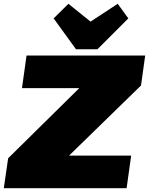

<svg xmlns="http://www.w3.org/2000/svg" viewBox="-43 -993 786 1013"><path d="M0 -158 505 -656 621 -528H73L97 -700H723L701 -542L190 -44L74 -172H649L625 0H-23ZM634 -896 471 -733H358L240 -896L318 -973L503 -824H351L578 -973Z"/></svg>

Font: Pathway Extreme 28pt Black
Style: Italic
Weight: 900
Italic angle: -8°
Designer: Eduardo Rodriguez Tunni
Foundry: Eduardo Rodriguez Tunni
Version: Version 1.001;gftools[0.9.26]